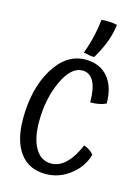

<svg xmlns="http://www.w3.org/2000/svg" viewBox="-116 -807 657 899"><g transform="rotate(15 212.0 -358.0)"><path d="M387 -368Q371 -360 352 -356.5Q333 -353 311 -353Q311 -420 292.5 -454Q274 -488 238 -488Q183 -488 143 -401.5Q103 -315 103 -204Q103 -123 130.5 -76Q158 -29 208 -29Q246 -29 278.5 -60.5Q311 -92 336 -151Q351 -146 363 -138Q375 -130 384 -119Q368 -59 314.5 -17Q261 25 195 25Q114 25 70.5 -33.5Q27 -92 27 -198Q27 -345 87 -443Q147 -541 239 -541Q309 -541 348 -495Q387 -449 387 -368ZM338 -736Q333 -693 317 -650.5Q301 -608 274 -563Q262 -563 250 -565Q238 -567 222 -571Q239 -617 248.5 -658.5Q258 -700 262 -740Q280 -742 301 -741Q322 -740 338 -736Z"/></g></svg>

Font: Atma
Style: Regular
Weight: 400
Designer: Gregori Vincens, Jeremie Hornus, Riccardo Olocco, Yoann Minet.
Foundry: black foundry
Version: Version 1.102;PS 1.100;hotconv 1.0.86;makeotf.lib2.5.63406